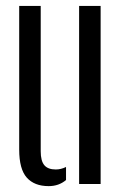

<svg xmlns="http://www.w3.org/2000/svg" viewBox="-20 -620 413 647"><path d="M44.7 -115.7V-600H117.2V-110.2Q117.2 -77.9 129.3 -63.4Q141.5 -48.9 168 -48.9Q185.4 -48.9 202.5 -57.3V-13.3Q178.2 7.2 144 7.2Q95.9 7.2 70.3 -21.4Q44.7 -50.1 44.7 -115.7ZM246.6 0V-600H319.1V0Z"/></svg>

Font: Big Shoulders Stencil Thin
Style: Regular
Weight: 100
Designer: Patric King
Foundry: XO Type Co
Version: Version 2.001